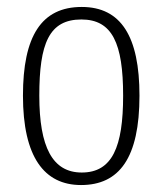

<svg xmlns="http://www.w3.org/2000/svg" viewBox="-20 -522 467 552"><path d="M213 10C323 10 381 -68 381 -247C381 -417 328 -502 215 -502C99 -502 46 -418 46 -247C46 -71 107 10 213 10ZM215 -26C131 -26 93 -99 93 -247C93 -397 121 -466 214 -466C303 -466 334 -397 334 -247C334 -100 303 -26 215 -26Z"/></svg>

Font: Noto Serif Armenian ExtraCondensed Light
Style: Regular
Weight: 300
Width: 2
Designer: Monotype Design Team
Foundry: Monotype Imaging Inc.
Version: Version 2.008